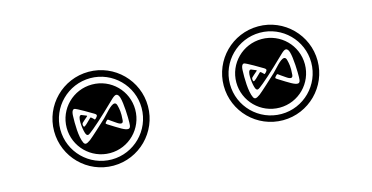

<svg xmlns="http://www.w3.org/2000/svg" viewBox="-70 -956 2539 1312"><g transform="rotate(-15 1200.0 -300.0)"><path d="M565 -345C585 -333 579 -326 568 -313C557 -301 555 -308 555 -308C555 -308 553 -311 543 -320C533 -330 530 -325 530 -325C530 -325 515 -310 494 -290C484 -281 478 -277 475 -277C472 -277 471 -281 469 -286C465 -300 474 -307 474 -307C474 -307 501 -332 510 -339C519 -346 507 -346 483 -357C480 -359 477 -360 474 -360C447 -360 458 -270 467 -240C472 -222 478 -216 485 -216C495 -216 509 -230 530 -246C583 -289 680 -383 711 -413C724 -425 734 -431 741 -431C753 -431 760 -420 765 -404C778 -361 781 -260 780 -225C780 -193 773 -184 760 -184C756 -184 750 -185 744 -187C717 -195 646 -244 631 -252C617 -261 622 -263 631 -274C642 -288 647 -280 647 -280C647 -280 671 -262 697 -245C710 -236 719 -233 726 -233C736 -233 739 -242 740 -252C745 -309 739 -331 733 -356C730 -371 723 -377 715 -377C689 -377 645 -320 620 -296C587 -265 510 -194 489 -178C475 -168 464 -162 456 -162C450 -162 445 -166 441 -173C418 -219 418 -317 420 -368C421 -404 432 -412 441 -412C453 -412 552 -353 565 -345ZM312 -300C312 -458 441 -587 600 -587C758 -587 887 -458 887 -300C887 -141 758 -12 600 -12C441 -12 312 -141 312 -300ZM357 -300C357 -166 466 -57 600 -57C734 -57 842 -166 842 -300C842 -434 734 -542 600 -542C466 -542 357 -434 357 -300ZM268 -300C268 -117 416 32 600 32C783 32 932 -117 932 -300C932 -483 783 -632 600 -632C416 -632 268 -483 268 -300Z M1765 -345C1785 -333 1779 -326 1768 -313C1757 -301 1755 -308 1755 -308C1755 -308 1753 -311 1743 -320C1733 -330 1730 -325 1730 -325C1730 -325 1715 -310 1694 -290C1684 -281 1678 -277 1675 -277C1672 -277 1671 -281 1669 -286C1665 -300 1674 -307 1674 -307C1674 -307 1701 -332 1710 -339C1719 -346 1707 -346 1683 -357C1680 -359 1677 -360 1674 -360C1647 -360 1658 -270 1667 -240C1672 -222 1678 -216 1685 -216C1695 -216 1709 -230 1730 -246C1783 -289 1880 -383 1911 -413C1924 -425 1934 -431 1941 -431C1953 -431 1960 -420 1965 -404C1978 -361 1981 -260 1980 -225C1980 -193 1973 -184 1960 -184C1956 -184 1950 -185 1944 -187C1917 -195 1846 -244 1831 -252C1817 -261 1822 -263 1831 -274C1842 -288 1847 -280 1847 -280C1847 -280 1871 -262 1897 -245C1910 -236 1919 -233 1926 -233C1936 -233 1939 -242 1940 -252C1945 -309 1939 -331 1933 -356C1930 -371 1923 -377 1915 -377C1889 -377 1845 -320 1820 -296C1787 -265 1710 -194 1689 -178C1675 -168 1664 -162 1656 -162C1650 -162 1645 -166 1641 -173C1618 -219 1618 -317 1620 -368C1621 -404 1632 -412 1641 -412C1653 -412 1752 -353 1765 -345ZM1512 -300C1512 -458 1641 -587 1800 -587C1958 -587 2087 -458 2087 -300C2087 -141 1958 -12 1800 -12C1641 -12 1512 -141 1512 -300ZM1557 -300C1557 -166 1666 -57 1800 -57C1934 -57 2042 -166 2042 -300C2042 -434 1934 -542 1800 -542C1666 -542 1557 -434 1557 -300ZM1468 -300C1468 -117 1616 32 1800 32C1983 32 2132 -117 2132 -300C2132 -483 1983 -632 1800 -632C1616 -632 1468 -483 1468 -300Z"/></g></svg>

Font: CryptoKit 1.4
Style: Regular
Weight: 400
Monospace: yes
Designer: Oceane Juvin
Foundry: http://www.head-geneve.ch
Version: Version 1.000